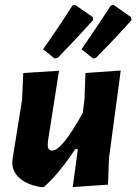

<svg xmlns="http://www.w3.org/2000/svg" viewBox="-20 -760 557 784"><path d="M313 -559Q382 -659 433 -738L444 -740L515 -690L517 -678Q461 -614 372 -524L360 -521ZM156 -559Q211 -636 276 -738L287 -740L359 -690L360 -678Q294 -604 216 -524L203 -521ZM221 -471 176 -185 175 -169Q174 -145 193 -145Q233 -145 318 -299L325 -354L329 -462L473 -472L425 -114L421 -6L277 4L298 -151H287Q222 -52 160 3L148 4Q94 -4 62 -31Q30 -58 30 -97L32 -115L70 -352L75 -462Z"/></svg>

Font: Alegreya Sans SC ExtraBold
Style: Italic
Weight: 800
Italic angle: -7°
Designer: Juan Pablo del Peral
Foundry: Huerta Tipografica
Version: Version 2.007